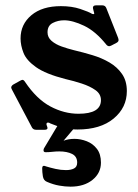

<svg xmlns="http://www.w3.org/2000/svg" viewBox="-20 -474 517 719"><path d="M398 -304Q392 -301 389 -301Q383 -301 378 -307Q338 -357 295 -377.5Q252 -398 220 -398Q197 -398 177.5 -388Q158 -378 158 -353Q158 -334 173 -321Q188 -308 210.5 -300Q233 -292 257 -286Q291 -278 326 -267.5Q361 -257 390 -240Q419 -223 437 -197Q455 -171 455 -133Q455 -71 405.5 -30Q356 11 270 11Q243 11 217 4.5Q191 -2 168 -12Q164 -15 160 -15Q154 -15 154 -9Q154 -6 156 -2Q158 4 158 5Q158 12 147 12H115Q105 12 100 4L25 -138Q22 -144 22 -146Q22 -152 29 -157L56 -172Q62 -175 64 -175Q69 -175 74 -167Q117 -103 168.5 -75.5Q220 -48 274 -48Q358 -48 358 -99Q358 -122 337.5 -136.5Q317 -151 286.5 -161Q256 -171 225 -178Q151 -197 115 -222.5Q79 -248 68 -276Q57 -304 57 -330Q57 -383 97.5 -417Q138 -451 208 -451Q249 -451 280.5 -440.5Q312 -430 325 -422Q326 -422 327.5 -421.5Q329 -421 330 -421Q333 -421 333 -424Q333 -426 330 -435Q329 -439 328.5 -441.5Q328 -444 328 -445Q328 -454 340 -454H363Q374 -454 378 -444L422 -333Q423 -330 423.5 -328Q424 -326 424 -324Q424 -318 417 -314ZM209 -26Q213 -35 224 -35H270Q282 -35 282 -27Q282 -23 278 -18L218 53Q236 46 259 46Q282 46 305 55Q328 64 343 83.5Q358 103 358 135Q358 174 326.5 199.5Q295 225 244 225Q224 225 201.5 221Q179 217 156 207Q143 202 140.5 186Q138 170 138 157Q138 147 144 147Q148 147 152 149Q168 154 188 158.5Q208 163 227 163Q245 163 257 157Q269 151 269 135Q269 112 250 102.5Q231 93 202 93Q189 93 176 94.5Q163 96 151 96Q143 96 143 89Q143 84 145 81Z"/></svg>

Font: Young Serif
Style: Regular
Weight: 400
Designer: Bastien Sozeau
Foundry: NBR — Bastien Sozeau
Version: Version 3.004; ttfautohint (v1.8.4.7-5d5b);gftools[0.9.33]